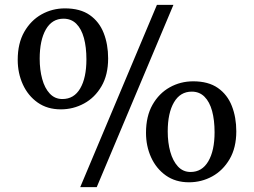

<svg xmlns="http://www.w3.org/2000/svg" viewBox="-20 -771 1047 791"><path d="M310.5 0 626.5 -751H694.5L378.5 0ZM230.5 -320.5Q175 -320.5 135.2 -348.5Q95.5 -376.5 74.2 -423Q53 -469.5 53 -524.5Q53 -592.5 80 -639.8Q107 -687 151.2 -711.8Q195.5 -736.5 247.5 -736.5Q310.5 -736.5 349.8 -709Q389 -681.5 407.2 -634.8Q425.5 -588 425.5 -530.5Q425.5 -462.5 398.2 -415.8Q371 -369 326.5 -344.8Q282 -320.5 230.5 -320.5ZM237 -363Q285 -363 310.5 -406.8Q336 -450.5 336 -526.5Q336 -576.5 325.8 -614.2Q315.5 -652 294.5 -673Q273.5 -694 241.5 -694Q194.5 -694 169 -649.8Q143.5 -605.5 143.5 -529Q143.5 -483.5 153.8 -445.8Q164 -408 185 -385.5Q206 -363 237 -363ZM758.5 -20Q703 -20 663.2 -48.2Q623.5 -76.5 602.5 -122.8Q581.5 -169 581.5 -224Q581.5 -292 608.2 -339.2Q635 -386.5 679.2 -411.2Q723.5 -436 776 -436Q838.5 -436 877.8 -408.5Q917 -381 935.2 -334.2Q953.5 -287.5 953.5 -230Q953.5 -162.5 926 -115.5Q898.5 -68.5 854.2 -44.2Q810 -20 758.5 -20ZM765 -62.5Q812.5 -62.5 838.2 -106.5Q864 -150.5 864 -226Q864 -276 853.8 -313.8Q843.5 -351.5 822.5 -372.5Q801.5 -393.5 770 -393.5Q722.5 -393.5 696.8 -349.5Q671 -305.5 671 -229.5Q671 -183.5 681.5 -145.8Q692 -108 713 -85.2Q734 -62.5 765 -62.5Z"/></svg>

Font: Merriweather 60pt
Style: Regular
Weight: 400
Version: Version 2.100